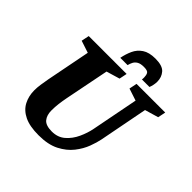

<svg xmlns="http://www.w3.org/2000/svg" viewBox="-210 -963 1136 1136"><g transform="rotate(45 358.5 -395.0)"><path d="M282 10Q207 10 162 -12Q117 -34 96.5 -73Q76 -112 76 -161Q76 -184 80 -211Q84 -238 89 -265L143 -541L67 -566L77 -615H394L384 -566L300 -541L245 -264Q239 -233 235.5 -205Q232 -177 232 -148Q232 -108 251.5 -84.5Q271 -61 322 -61Q371 -61 404.5 -90Q438 -119 458 -162.5Q478 -206 486 -248L543 -541L467 -566L477 -615H717L707 -566L622 -541L563 -236Q557 -205 541.5 -163.5Q526 -122 495 -82.5Q464 -43 412.5 -16.5Q361 10 282 10ZM300 -656Q307 -693 322 -726Q337 -759 367.5 -779.5Q398 -800 451 -800Q510 -800 532.5 -774Q555 -748 555 -711Q555 -698 552 -683Q549 -668 544 -656H481Q482 -660 482 -665.5Q482 -671 482 -675Q482 -692 475.5 -704.5Q469 -717 437 -717Q409 -717 394 -708Q379 -699 372 -685.5Q365 -672 361 -656Z"/></g></svg>

Font: Manuale ExtraBold
Style: Italic
Weight: 800
Italic angle: -11°
Designer: Eduardo Tunni / Pablo Cosgaya
Foundry: Eduardo Tunni / Pablo Cosgaya
Version: Version 1.002